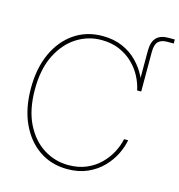

<svg xmlns="http://www.w3.org/2000/svg" viewBox="-119 -923 968 1037"><g transform="rotate(15 365.0 -404.5)"><path d="M605.5 -500V-721.7Q605.5 -771.5 627.9 -794.9Q650.4 -818.4 695.3 -818.4Q702.1 -818.4 712.2 -818.4Q722.2 -818.4 730.5 -818.4V-795.9Q721.2 -795.9 711.4 -795.9Q701.7 -795.9 695.3 -795.9Q660.2 -795.9 644 -778.8Q627.9 -761.7 627.9 -721.7V-500ZM349.6 8.3Q260.3 8.3 192.1 -38.3Q124 -85 85.9 -168.5Q47.9 -252 47.9 -363.3Q47.9 -475.1 85.9 -558.6Q124 -642.1 192.1 -689Q260.3 -735.8 349.6 -735.8Q413.6 -735.8 462.6 -714.1Q511.7 -692.4 546.1 -656.7Q580.6 -621.1 600.8 -580.1Q621.1 -539.1 627.9 -500H605Q597.7 -537.6 578.1 -575.2Q558.6 -612.8 526.6 -644Q494.6 -675.3 450.4 -694.3Q406.2 -713.4 349.6 -713.4Q274.9 -713.4 211.4 -672.9Q147.9 -632.3 109.1 -554.4Q70.3 -476.6 70.3 -363.3Q70.3 -249 109.1 -171.4Q147.9 -93.8 211.4 -54Q274.9 -14.2 349.6 -14.2Q406.2 -14.2 450.4 -33.2Q494.6 -52.2 526.4 -83.7Q558.1 -115.2 577.9 -152.8Q597.7 -190.4 605 -227.5H627.9Q621.1 -189 600.8 -147.9Q580.6 -106.9 546.1 -71.3Q511.7 -35.6 462.6 -13.7Q413.6 8.3 349.6 8.3Z"/></g></svg>

Font: Inter 28pt Thin
Style: Regular
Weight: 250
Designer: Rasmus Andersson
Foundry: rsms
Version: Version 4.001;git-66647c0bb